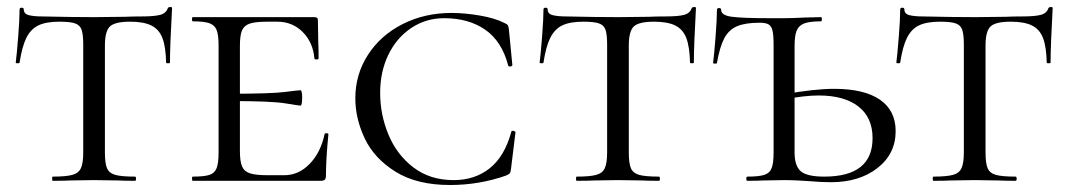

<svg xmlns="http://www.w3.org/2000/svg" viewBox="-20 -517 3054 549"><path d="M36 -338Q36 -336 30.5 -336Q25 -336 25 -338Q28 -361 32 -412Q36 -463 36 -490Q36 -495 42 -495Q48 -495 48 -490Q48 -477 63 -473.5Q78 -470 100 -470Q188 -468 251 -468L338 -469Q356 -470 385 -470Q421 -470 438 -474.5Q455 -479 460 -494Q462 -497 467 -497Q472 -497 472 -494Q466 -386 466 -338Q466 -336 460.5 -336Q455 -336 455 -338Q454 -383 444.5 -408Q435 -433 413 -444Q391 -455 352 -455Q309 -455 294.5 -441.5Q280 -428 280 -387V-81Q280 -50 286 -36Q292 -22 309.5 -17Q327 -12 366 -12Q369 -12 369 -6Q369 0 366 0Q335 0 318 -1L248 -2L181 -1Q163 0 131 0Q129 0 129 -6Q129 -12 131 -12Q169 -12 187 -17Q205 -22 211.5 -36.5Q218 -51 218 -81V-389Q218 -418 213.5 -431.5Q209 -445 195 -450Q181 -455 150 -455Q112 -455 90 -444.5Q68 -434 55.5 -409Q43 -384 36 -338Z M531 -12Q564 -12 579 -17Q594 -22 599.5 -36.5Q605 -51 605 -81V-387Q605 -417 599.5 -431Q594 -445 579 -450.5Q564 -456 531 -456Q529 -456 529 -462Q529 -468 531 -468H879Q889 -468 889 -460L890 -398Q891 -379 891 -350Q891 -347 885 -347Q879 -347 879 -350Q875 -396 845.5 -425.5Q816 -455 773 -455H745Q710 -455 694 -449.5Q678 -444 672 -430Q666 -416 666 -386V-85Q666 -56 672 -41.5Q678 -27 694.5 -21.5Q711 -16 745 -16H793Q834 -16 865.5 -48.5Q897 -81 908 -133Q908 -136 913.5 -136Q919 -136 919 -133Q912 -61 912 -15Q912 -7 909 -3.5Q906 0 897 0H531Q529 0 529 -6Q529 -12 531 -12ZM641 -228V-249Q755 -249 794.5 -254Q834 -259 839 -259Q844 -259 844 -238Q844 -215 839 -215Q835 -215 795.5 -221.5Q756 -228 641 -228Z M1423 -451Q1430 -448 1432 -445Q1434 -442 1435 -434L1445 -331Q1445 -328 1439.5 -327Q1434 -326 1433 -330Q1415 -399 1367.5 -432Q1320 -465 1250 -465Q1198 -465 1156 -437Q1114 -409 1090.5 -360.5Q1067 -312 1067 -251Q1067 -189 1091 -131.5Q1115 -74 1162.5 -38Q1210 -2 1277 -2Q1338 -2 1380.5 -36Q1423 -70 1442 -140Q1442 -143 1447 -143Q1449 -143 1451.5 -141.5Q1454 -140 1454 -139L1441 -33Q1440 -25 1438 -22Q1436 -19 1427 -15Q1350 12 1267 12Q1172 12 1111 -26Q1050 -64 1023 -121Q996 -178 996 -236Q996 -304 1032 -360Q1068 -416 1131 -448Q1194 -480 1271 -480Q1309 -480 1352.5 -472.5Q1396 -465 1423 -451Z M1534 -338Q1534 -336 1528.5 -336Q1523 -336 1523 -338Q1526 -361 1530 -412Q1534 -463 1534 -490Q1534 -495 1540 -495Q1546 -495 1546 -490Q1546 -477 1561 -473.5Q1576 -470 1598 -470Q1686 -468 1749 -468L1836 -469Q1854 -470 1883 -470Q1919 -470 1936 -474.5Q1953 -479 1958 -494Q1960 -497 1965 -497Q1970 -497 1970 -494Q1964 -386 1964 -338Q1964 -336 1958.5 -336Q1953 -336 1953 -338Q1952 -383 1942.5 -408Q1933 -433 1911 -444Q1889 -455 1850 -455Q1807 -455 1792.5 -441.5Q1778 -428 1778 -387V-81Q1778 -50 1784 -36Q1790 -22 1807.5 -17Q1825 -12 1864 -12Q1867 -12 1867 -6Q1867 0 1864 0Q1833 0 1816 -1L1746 -2L1679 -1Q1661 0 1629 0Q1627 0 1627 -6Q1627 -12 1629 -12Q1667 -12 1685 -17Q1703 -22 1709.5 -36.5Q1716 -51 1716 -81V-389Q1716 -418 1711.5 -431.5Q1707 -445 1693 -450Q1679 -455 1648 -455Q1610 -455 1588 -444.5Q1566 -434 1553.5 -409Q1541 -384 1534 -338Z M2152 -452Q2111 -452 2087.5 -442Q2064 -432 2051 -407.5Q2038 -383 2030 -337Q2030 -335 2024.5 -335Q2019 -335 2019 -337Q2022 -360 2026 -411Q2030 -462 2030 -489Q2030 -494 2036 -494Q2042 -494 2042 -489Q2042 -473 2073 -469Q2104 -465 2180 -465H2222Q2246 -465 2284 -467L2328 -468Q2330 -468 2330 -462Q2330 -456 2328 -456Q2295 -456 2279.5 -450Q2264 -444 2258 -429.5Q2252 -415 2252 -385V-81Q2252 -43 2269.5 -27.5Q2287 -12 2337 -12Q2475 -12 2475 -122Q2475 -181 2434.5 -212.5Q2394 -244 2321 -244Q2280 -244 2225 -233L2220 -247Q2308 -263 2365 -263Q2451 -263 2496 -232Q2541 -201 2541 -142Q2541 -77 2489 -36.5Q2437 4 2356 4Q2329 4 2294 1Q2280 0 2261 -1Q2242 -2 2221 -2L2162 -1Q2146 0 2117 0Q2114 0 2114 -6Q2114 -12 2117 -12Q2150 -12 2165.5 -17Q2181 -22 2186.5 -36.5Q2192 -51 2192 -81V-387Q2192 -416 2189 -429Q2186 -442 2178 -447Q2170 -452 2152 -452Z M2554 -338Q2554 -336 2548.5 -336Q2543 -336 2543 -338Q2546 -361 2550 -412Q2554 -463 2554 -490Q2554 -495 2560 -495Q2566 -495 2566 -490Q2566 -477 2581 -473.5Q2596 -470 2618 -470Q2706 -468 2769 -468L2856 -469Q2874 -470 2903 -470Q2939 -470 2956 -474.5Q2973 -479 2978 -494Q2980 -497 2985 -497Q2990 -497 2990 -494Q2984 -386 2984 -338Q2984 -336 2978.5 -336Q2973 -336 2973 -338Q2972 -383 2962.5 -408Q2953 -433 2931 -444Q2909 -455 2870 -455Q2827 -455 2812.5 -441.5Q2798 -428 2798 -387V-81Q2798 -50 2804 -36Q2810 -22 2827.5 -17Q2845 -12 2884 -12Q2887 -12 2887 -6Q2887 0 2884 0Q2853 0 2836 -1L2766 -2L2699 -1Q2681 0 2649 0Q2647 0 2647 -6Q2647 -12 2649 -12Q2687 -12 2705 -17Q2723 -22 2729.5 -36.5Q2736 -51 2736 -81V-389Q2736 -418 2731.5 -431.5Q2727 -445 2713 -450Q2699 -455 2668 -455Q2630 -455 2608 -444.5Q2586 -434 2573.5 -409Q2561 -384 2554 -338Z"/></svg>

Font: Cormorant SC
Style: Regular
Weight: 400
Designer: Christian Thalmann (Catharsis Fonts)
Foundry: Catharsis Fonts
Version: Version 4.000